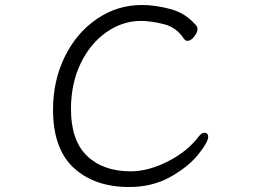

<svg xmlns="http://www.w3.org/2000/svg" viewBox="-20 -733 1040 771"><path d="M499 18Q360 18 276.5 -58.5Q193 -135 193 -293Q193 -409 240 -505Q287 -601 369 -657Q451 -713 550 -713Q603 -713 665 -696.5Q727 -680 770 -628Q773 -624 773 -617Q773 -602 759.5 -585.5Q746 -569 733 -569Q724 -569 718 -578Q689 -623 638 -636Q587 -649 546 -649Q472 -649 407 -603.5Q342 -558 303.5 -477.5Q265 -397 265 -295Q265 -169 329.5 -107Q394 -45 505 -45Q575 -45 653.5 -84.5Q732 -124 778 -185Q790 -200 802 -200Q808 -200 812 -195.5Q816 -191 816 -184Q816 -162 775.5 -112Q735 -62 663 -22Q591 18 499 18Z"/></svg>

Font: Fusion Kai T
Style: Regular
Weight: 400
Designer: Fontworks Inc.
Version: Version 24.134;May 13, 2024